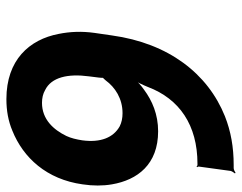

<svg xmlns="http://www.w3.org/2000/svg" viewBox="-100 -664 774 615"><g transform="rotate(90 287.5 -357.0)"><path d="M259 -443C297 -544 381 -602 505 -602H509C511 -602 513 -600 514 -599L516 -601C515 -602 514 -604 514 -606L528 -708C529 -713 534 -719 536 -722L534 -724C531 -722 524 -718 519 -718H509C452 -718 401 -709 353 -690C216 -635 119 -509 94 -328L86 -273C80 -231 82 -193 89 -158C107 -63 173 10 298 10C335 10 368 4 399 -9C486 -44 555 -119 571 -234C576 -267 576 -299 571 -328C557 -410 507 -476 401 -476C347 -476 303 -457 268 -431C255 -422 240 -409 234 -399L236 -397C243 -407 253 -428 259 -443ZM343 -362C359 -362 373 -359 385 -353C421 -333 438 -292 430 -233C427 -214 423 -197 416 -182C396 -141 363 -104 310 -104C295 -104 281 -107 269 -114C228 -134 216 -187 225 -254L229 -286C229 -288 231 -301 229 -301L227 -298C229 -297 236 -306 238 -308C260 -338 296 -362 343 -362Z"/></g></svg>

Font: Asimov
Style: EdgeIt
Weight: 500
Designer: Google
Version: Version 2.000980: 2014